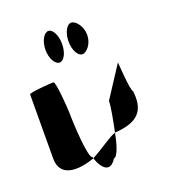

<svg xmlns="http://www.w3.org/2000/svg" viewBox="-115 -845 705 783"><g transform="rotate(-20 237.5 -453.0)"><path d="M23 -260C23 -175 108 -180 177 -205C176 -207 177 -209 176 -211C157 -211 149 -366 149 -416C149 -424 141 -552 130 -552C120 -552 24 -546 24 -538C24 -538 23 -340 23 -260ZM145 -687C145 -649 163 -619 182 -619C201 -619 217 -649 217 -687C217 -725 201 -756 182 -756C163 -756 145 -725 145 -687ZM177 -205C195 -153 226 -127 256 -176C271 -176 286 -221 296 -273C269 -265 220 -227 177 -205ZM245 -687C245 -649 262 -619 281 -619C300 -619 326 -649 326 -687C326 -725 300 -756 281 -756C262 -756 245 -725 245 -687ZM296 -273C299 -274 302 -274 304 -274C400 -282 434 -322 423 -408C413 -408 405 -546 405 -538L317 -403C317 -376 306 -322 296 -273Z"/></g></svg>

Font: Ampere
Style: UltCnd
Weight: 400
Version: Version 1